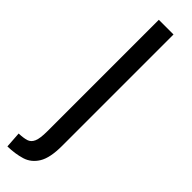

<svg xmlns="http://www.w3.org/2000/svg" viewBox="-303 -718 832 832"><g transform="rotate(45 113.0 -302.0)"><path d="M-9 50Q20 49 37.5 43.5Q55 38 63.5 18.5Q72 -1 72 -45V-728H162V-45Q162 28 140 64Q118 100 80.5 111.5Q43 123 -4 124Z"/></g></svg>

Font: Murecho
Style: Regular
Weight: 400
Designer: Neil Summerour
Foundry: Positype
Version: Version 1.010; ttfautohint (v1.8.3)